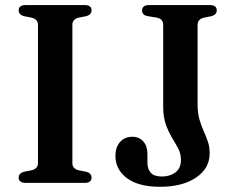

<svg xmlns="http://www.w3.org/2000/svg" viewBox="-20 -720 925 756"><path d="M265 -77Q265 -66.5 271.5 -59.5Q278 -52.5 289.5 -49.5L320.5 -43.5Q340.5 -37.5 340.5 -20.5Q340.5 -11 334 -5.5Q327.5 0 313.5 0H81Q67 0 60.2 -5.5Q53.5 -11 53.5 -20.5Q53.5 -37.5 73.5 -43.5L104.5 -49.5Q116.5 -52.5 123 -59.5Q129.5 -66.5 129.5 -77V-623Q129.5 -633.5 123 -640.5Q116.5 -647.5 104.5 -650.5L73.5 -656.5Q53.5 -662.5 53.5 -679.5Q53.5 -689 60.2 -694.5Q67 -700 81 -700H313.5Q327.5 -700 334 -694.5Q340.5 -689 340.5 -679.5Q340.5 -662.5 320.5 -656.5L289.5 -650.5Q278 -647.5 271.5 -640.5Q265 -633.5 265 -623ZM805.5 -116Q805.5 -57 752 -20.8Q698.5 15.5 610 15.5Q526 15.5 480.2 -18.2Q434.5 -52 434.5 -107Q434.5 -140 452.5 -160.8Q470.5 -181.5 502 -181.5Q528 -181.5 544.2 -163.2Q560.5 -145 560.5 -113V-79.5Q560.5 -54 573.8 -39.5Q587 -25 617.5 -25Q649.5 -25 671 -41.5Q692.5 -58 692.5 -90Q692.5 -114.5 681.8 -135Q671 -155.5 657.2 -178Q643.5 -200.5 633 -230Q622.5 -259.5 622.5 -301V-622.5Q622.5 -634 616.5 -641Q610.5 -648 597.5 -650.5L561.5 -656.5Q550 -658.5 544.8 -664Q539.5 -669.5 539.5 -679.5Q539.5 -689 546.2 -694.5Q553 -700 566.5 -700H806.5Q820.5 -700 827 -694.5Q833.5 -689 833.5 -679.5Q833.5 -662.5 813.5 -656.5L782.5 -650.5Q771 -647.5 764.5 -640.5Q758 -633.5 758 -623V-310Q758 -275 765.2 -250Q772.5 -225 781.8 -204.5Q791 -184 798.2 -163.2Q805.5 -142.5 805.5 -116Z"/></svg>

Font: Fraunces Medium
Style: Regular
Weight: 500
Version: Version 1.000;[b76b70a41]